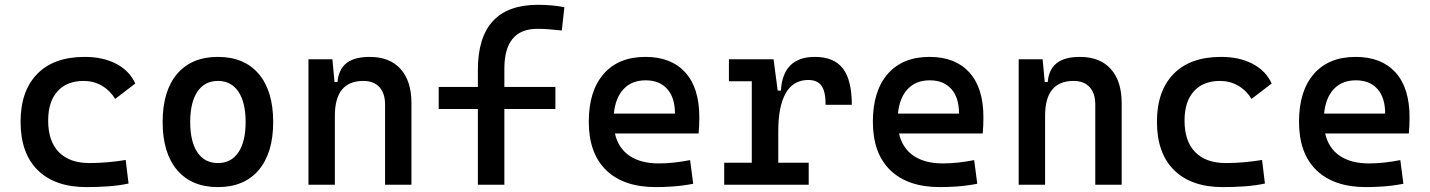

<svg xmlns="http://www.w3.org/2000/svg" viewBox="-20 -762 5899 792"><path d="M336.9 9.8Q207 9.8 136 -59.8Q64.9 -129.4 64.9 -259.8Q64.9 -386.7 133.5 -457Q202.1 -527.3 329.1 -527.3Q405.3 -527.3 460 -498.5Q514.6 -469.7 538.1 -417.5L455.1 -354Q433.6 -389.2 399.7 -408.7Q365.7 -428.2 325.2 -428.2Q255.9 -428.2 217.3 -385.5Q178.7 -342.8 178.7 -264.6Q178.7 -179.2 222.9 -134.3Q267.1 -89.4 348.6 -89.4Q386.7 -89.4 424.6 -92.8Q462.4 -96.2 498.5 -102.1L510.3 -4.9Q468.8 3.9 424.3 6.8Q379.9 9.8 336.9 9.8Z M878.9 9.8Q770.5 9.8 710.7 -60.5Q650.9 -130.9 650.9 -258.8Q650.9 -387.2 710.7 -457.3Q770.5 -527.3 878.9 -527.3Q987.3 -527.3 1047.1 -457.3Q1106.9 -387.2 1106.9 -258.8Q1106.9 -130.9 1047.1 -60.5Q987.3 9.8 878.9 9.8ZM878.9 -89.4Q933.6 -89.4 963.4 -133.5Q993.2 -177.7 993.2 -258.8Q993.2 -339.8 963.4 -384Q933.6 -428.2 878.9 -428.2Q824.2 -428.2 794.4 -384Q764.6 -339.8 764.6 -258.8Q764.6 -177.7 794.4 -133.5Q824.2 -89.4 878.9 -89.4Z M1252.4 0V-517.6H1351.1L1359.9 -423.8H1372.1Q1377 -476.1 1409.4 -501.7Q1441.9 -527.3 1505.4 -527.3Q1587.4 -527.3 1632.3 -477.5Q1677.2 -427.7 1677.2 -336.9V0H1568.4V-330.6Q1568.4 -377.4 1544.9 -402.8Q1521.5 -428.2 1479 -428.2Q1361.3 -428.2 1361.3 -284.7V0Z M1951.2 0V-312.5H1789.6V-403.3H1951.2V-473.6Q1951.2 -742.2 2199.2 -742.2Q2255.9 -742.2 2308.1 -732.4L2297.4 -636.2Q2266.1 -639.6 2242.2 -641.4Q2218.3 -643.1 2196.3 -643.1Q2060.5 -643.1 2060.5 -478.5V-403.3H2271V-312.5H2060.5V0Z M2685.5 9.8Q2552.7 9.8 2480.7 -59.8Q2408.7 -129.4 2408.7 -259.8Q2408.7 -386.7 2470 -457Q2531.2 -527.3 2642.6 -527.3Q2748.5 -527.3 2806.6 -463.4Q2864.7 -399.4 2864.7 -278.3Q2864.7 -242.7 2861.8 -211.4H2516.6Q2530.3 -150.9 2576.7 -119.4Q2623 -87.9 2697.3 -87.9Q2730.5 -87.9 2762.2 -91.6Q2793.9 -95.2 2826.7 -101.6L2839.4 -3.9Q2792.5 4.9 2753.9 7.3Q2715.3 9.8 2685.5 9.8ZM2643.6 -430.7Q2586.4 -430.7 2552.5 -394.8Q2518.6 -358.9 2512.2 -293.5H2764.2Q2764.2 -359.4 2732.2 -395Q2700.2 -430.7 2643.6 -430.7Z M2967.3 0V-90.8H3081.1V-426.8H2986.8V-517.6H3170.9L3188 -388.2H3201.2Q3209.5 -527.3 3341.3 -527.3Q3419.9 -527.3 3456.8 -479.7Q3493.7 -432.1 3493.7 -329.6H3385.7Q3385.7 -384.3 3368.7 -408.2Q3351.6 -432.1 3314.5 -432.1Q3252 -432.1 3221.2 -377.7Q3190.4 -323.2 3190.4 -222.7V-90.8H3315.9V0Z M3857.4 9.8Q3724.6 9.8 3652.6 -59.8Q3580.6 -129.4 3580.6 -259.8Q3580.6 -386.7 3641.8 -457Q3703.1 -527.3 3814.5 -527.3Q3920.4 -527.3 3978.5 -463.4Q4036.6 -399.4 4036.6 -278.3Q4036.6 -242.7 4033.7 -211.4H3688.5Q3702.1 -150.9 3748.5 -119.4Q3794.9 -87.9 3869.1 -87.9Q3902.3 -87.9 3934.1 -91.6Q3965.8 -95.2 3998.5 -101.6L4011.2 -3.9Q3964.4 4.9 3925.8 7.3Q3887.2 9.8 3857.4 9.8ZM3815.4 -430.7Q3758.3 -430.7 3724.4 -394.8Q3690.4 -358.9 3684.1 -293.5H3936Q3936 -359.4 3904.1 -395Q3872.1 -430.7 3815.4 -430.7Z M4182.1 0V-517.6H4280.8L4289.6 -423.8H4301.8Q4306.6 -476.1 4339.1 -501.7Q4371.6 -527.3 4435.1 -527.3Q4517.1 -527.3 4562 -477.5Q4606.9 -427.7 4606.9 -336.9V0H4498V-330.6Q4498 -377.4 4474.6 -402.8Q4451.2 -428.2 4408.7 -428.2Q4291 -428.2 4291 -284.7V0Z M5024.4 9.8Q4894.5 9.8 4823.5 -59.8Q4752.4 -129.4 4752.4 -259.8Q4752.4 -386.7 4821 -457Q4889.6 -527.3 5016.6 -527.3Q5092.8 -527.3 5147.5 -498.5Q5202.1 -469.7 5225.6 -417.5L5142.6 -354Q5121.1 -389.2 5087.2 -408.7Q5053.2 -428.2 5012.7 -428.2Q4943.4 -428.2 4904.8 -385.5Q4866.2 -342.8 4866.2 -264.6Q4866.2 -179.2 4910.4 -134.3Q4954.6 -89.4 5036.1 -89.4Q5074.2 -89.4 5112.1 -92.8Q5149.9 -96.2 5186 -102.1L5197.8 -4.9Q5156.2 3.9 5111.8 6.8Q5067.4 9.8 5024.4 9.8Z M5615.2 9.8Q5482.4 9.8 5410.4 -59.8Q5338.4 -129.4 5338.4 -259.8Q5338.4 -386.7 5399.7 -457Q5460.9 -527.3 5572.3 -527.3Q5678.2 -527.3 5736.3 -463.4Q5794.4 -399.4 5794.4 -278.3Q5794.4 -242.7 5791.5 -211.4H5446.3Q5460 -150.9 5506.3 -119.4Q5552.7 -87.9 5627 -87.9Q5660.2 -87.9 5691.9 -91.6Q5723.6 -95.2 5756.3 -101.6L5769 -3.9Q5722.2 4.9 5683.6 7.3Q5645 9.8 5615.2 9.8ZM5573.2 -430.7Q5516.1 -430.7 5482.2 -394.8Q5448.2 -358.9 5441.9 -293.5H5693.8Q5693.8 -359.4 5661.9 -395Q5629.9 -430.7 5573.2 -430.7Z"/></svg>

Font: Caskaydia Cove Medium
Style: Regular
Weight: 500
Monospace: yes
Designer: Aaron Bell
Foundry: Saja Typeworks
Version: Version 4.300; ttfautohint (v1.8.3)